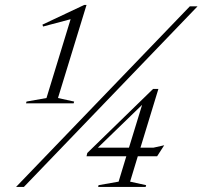

<svg xmlns="http://www.w3.org/2000/svg" viewBox="-20 -740 802 760"><path d="M164 -352 259.5 -664 150.5 -635 148 -642.5 313.5 -720.5H322.5L209.5 -352L273.5 -338L271.5 -331H83L85 -338ZM43.5 0 731.5 -715H762L74.5 0ZM586 -388H607L536 -155.5H587.5L630 -165L602 -121.5H525.5L495 -21L558.5 -7L556.5 0H368.5L370 -7L449.5 -21L480 -121.5H322.5L325.5 -134.5ZM490.5 -155.5 542.5 -325 367.5 -155.5Z"/></svg>

Font: Newsreader 72pt Light
Style: Italic
Weight: 300
Italic angle: -17°
Designer: Hugues Gentile
Foundry: Production Type
Version: Version 1.003; ttfautohint (v1.8.3)